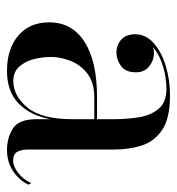

<svg xmlns="http://www.w3.org/2000/svg" viewBox="2 -510 518 563"><g transform="rotate(90 261.5 -229.0)"><path d="M266 -254H330V-304.5Q330 -340.5 324.5 -375.8Q319 -411 300 -434.2Q281 -457.5 241 -457.5Q208 -457.5 174.2 -447.2Q140.5 -437 118.5 -418Q127 -421 135.5 -421Q157 -421 174.8 -407.2Q192.5 -393.5 192.5 -368Q192.5 -338 174.2 -324.5Q156 -311 135.5 -311Q112.5 -311 96.8 -325Q81 -339 81 -366Q81 -397 106.8 -420Q132.5 -443 173.5 -455.5Q214.5 -468 260 -468Q329 -468 363 -444Q397 -420 408 -382.5Q419 -345 419 -304.5V-50.5Q419 -33 425.5 -20.5Q432 -8 452.5 -8Q468.5 -8 487.5 -22.8Q506.5 -37.5 517.5 -61L522 -53Q509 -25.5 482.2 -7.8Q455.5 10 420 10Q385 10 357.5 -7.2Q330 -24.5 330 -76V-117Q319 -58.5 284 -24.2Q249 10 188.5 10Q123.5 10 84.8 -23.2Q46 -56.5 46 -113.5Q46 -180.5 102.8 -217.2Q159.5 -254 266 -254ZM218 -8.5Q261.5 -8.5 295.8 -49.8Q330 -91 330 -181.5V-246H266Q222 -246 196 -225.5Q170 -205 158.8 -175.8Q147.5 -146.5 147.5 -119Q147.5 -94 154 -68.5Q160.5 -43 176 -25.8Q191.5 -8.5 218 -8.5Z"/></g></svg>

Font: Bodoni* 24pt
Style: Regular
Weight: 400
Version: Version 2.3